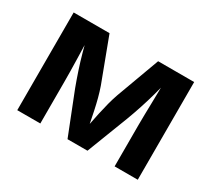

<svg xmlns="http://www.w3.org/2000/svg" viewBox="-109 -730 1012 919"><g transform="rotate(30 397.0 -270.0)"><path d="M64 0V-540H262.2L352.1 -300.8Q361.3 -274.4 369.4 -243.9Q377.4 -213.4 384 -181.9Q390.6 -150.4 396.5 -120.4Q402.3 -90.3 406.7 -64.9H387.7Q392.1 -89.4 397.9 -119.4Q403.8 -149.4 410.6 -181.2Q417.5 -212.9 425.5 -243.7Q433.6 -274.4 442.9 -300.8L530.8 -540H730V0H602.1V-229Q602.1 -255.4 602.8 -286.9Q603.5 -318.4 604.2 -352.1Q605 -385.7 605.5 -419.9Q606 -454.1 606.4 -485.8H617.7Q606.9 -439.5 594.7 -395.3Q582.5 -351.1 568.8 -309.6Q555.2 -268.1 540.5 -229L452.1 0H341.8L251.5 -229Q236.8 -268.6 222.9 -310.3Q209 -352.1 196.8 -396.2Q184.6 -440.4 173.8 -485.8H186.5Q187 -456.1 187.7 -422.6Q188.5 -389.2 189.5 -354.7Q190.4 -320.3 190.9 -288.1Q191.4 -255.9 191.4 -229V0Z"/></g></svg>

Font: V-Inter
Style: SemiBold-600
Weight: 600
Designer: Rasmus Andersson
Foundry: rsms
Version: Version 4.000;git-4146feb